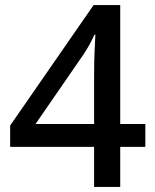

<svg xmlns="http://www.w3.org/2000/svg" viewBox="-20 -737 612 757"><path d="M553 -158V-248H454V-717H349L20 -242V-158H351V0H454V-158ZM351 -442V-248H120L309 -522C324 -544 341 -574 352 -600H356C354 -563 351 -505 351 -442Z"/></svg>

Font: Noto Sans Hanifi Rohingya Medium
Style: Regular
Weight: 500
Designer: Monotype Design Team and DaltonMaag
Foundry: Google LLC
Version: Version 2.102